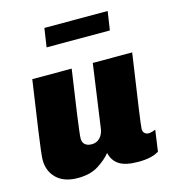

<svg xmlns="http://www.w3.org/2000/svg" viewBox="-110 -829 848 932"><g transform="rotate(-15 313.5 -363.0)"><path d="M229 -171Q229 -152 241 -141.5Q253 -131 275 -131Q300 -131 316 -148Q332 -165 336 -191L381 -511H579Q527 -161 527 -140Q527 -126 535 -118.5Q543 -111 554 -111Q569 -111 590 -120L575 -13Q538 10 471 10Q407 10 375.5 -10.5Q344 -31 335 -71Q312 -42 271 -16Q230 10 168 10Q99 10 61.5 -26Q24 -62 24 -119Q24 -144 40.5 -260Q57 -376 77 -511H275Q257 -391 243 -290.5Q229 -190 229 -171ZM516 -736 502 -642H184L198 -736Z"/></g></svg>

Font: Chivo Black Italic
Style: Regular
Weight: 900
Italic angle: -8.05°
Designer: Hector Gatti
Foundry: Omnibus-Type
Version: Version 1.007